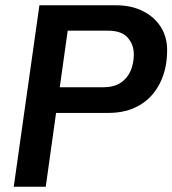

<svg xmlns="http://www.w3.org/2000/svg" viewBox="-20 -706 652 726"><path d="M32 0 129 -686H419Q477 -686 520.5 -664Q564 -642 588 -604Q612 -566 612 -517Q612 -446 585 -392Q558 -338 508.5 -308.5Q459 -279 389 -279H192L153 0ZM206 -376H370Q410 -376 435.5 -392.5Q461 -409 473.5 -437.5Q486 -466 486 -500Q486 -538 462.5 -564Q439 -590 389 -590H236Z"/></svg>

Font: Chivo Mono Medium
Style: Italic
Weight: 500
Italic angle: -8.05°
Monospace: yes
Designer: Hector Gatti
Foundry: Omnibus-Type
Version: Version 1.008